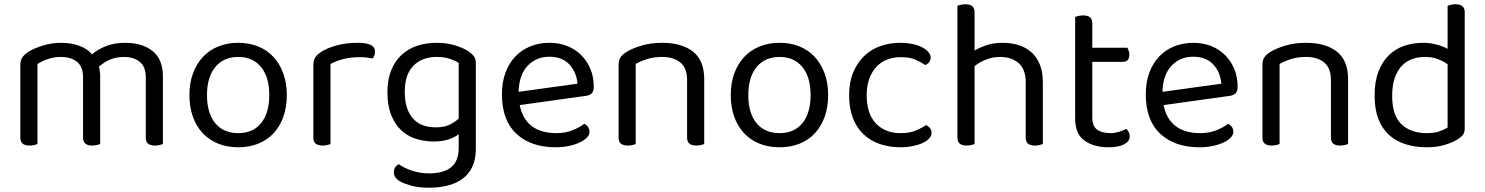

<svg xmlns="http://www.w3.org/2000/svg" viewBox="-20 -675 6940 897"><path d="M661 -314Q661 -363 633 -386Q605 -409 558 -409Q493 -409 442 -363Q448 -343 448 -320V-2Q443 0 432.5 2.5Q422 5 411 5Q368 5 368 -31V-314Q368 -363 340 -386Q312 -409 264 -409Q232 -409 203.5 -399Q175 -389 155 -376V-2Q150 0 140 2.5Q130 5 118 5Q75 5 75 -31V-372Q75 -392 83.5 -405.5Q92 -419 113 -433Q140 -450 181.5 -462.5Q223 -475 265 -475Q314 -475 352 -460.5Q390 -446 410 -421Q436 -444 475 -459.5Q514 -475 564 -475Q645 -475 693 -436.5Q741 -398 741 -318V-2Q736 0 725.5 2.5Q715 5 704 5Q661 5 661 -31V-314Z M1320 -231Q1320 -175 1304 -130Q1288 -85 1258.5 -53Q1229 -21 1187 -4Q1145 13 1093 13Q1041 13 999 -4Q957 -21 927 -53Q897 -85 881 -130Q865 -175 865 -231Q865 -287 881.5 -332Q898 -377 928 -409Q958 -441 1000 -458Q1042 -475 1093 -475Q1144 -475 1186 -458Q1228 -441 1257.5 -409Q1287 -377 1303.5 -332Q1320 -287 1320 -231ZM1093 -409Q1025 -409 986 -362Q947 -315 947 -231Q947 -146 985.5 -99.5Q1024 -53 1093 -53Q1162 -53 1200 -100Q1238 -147 1238 -231Q1238 -315 1199.5 -362Q1161 -409 1093 -409Z M1524 -2Q1519 0 1509 2.5Q1499 5 1487 5Q1444 5 1444 -31V-370Q1444 -393 1452.5 -406.5Q1461 -420 1481 -433Q1507 -450 1551.5 -462.5Q1596 -475 1652 -475Q1732 -475 1732 -435Q1732 -425 1729 -416.5Q1726 -408 1721 -402Q1711 -404 1695 -406Q1679 -408 1663 -408Q1617 -408 1582 -398.5Q1547 -389 1524 -376Z M2123 -48Q2106 -34 2076.5 -24Q2047 -14 2006 -14Q1962 -14 1923 -26.5Q1884 -39 1854.5 -66.5Q1825 -94 1807.5 -138Q1790 -182 1790 -245Q1790 -302 1807 -345Q1824 -388 1854.5 -417Q1885 -446 1927 -460.5Q1969 -475 2020 -475Q2066 -475 2104.5 -463.5Q2143 -452 2169 -435Q2184 -425 2193.5 -412.5Q2203 -400 2203 -382V20Q2203 70 2186.5 104.5Q2170 139 2140.5 160.5Q2111 182 2071 192Q2031 202 1985 202Q1934 202 1898.5 191.5Q1863 181 1850 173Q1820 156 1820 130Q1820 116 1826.5 106.5Q1833 97 1843 92Q1864 108 1902 121.5Q1940 135 1985 135Q2052 135 2087.5 106.5Q2123 78 2123 15ZM2015 -80Q2055 -80 2080.5 -92.5Q2106 -105 2123 -121V-381Q2106 -392 2080.5 -400.5Q2055 -409 2020 -409Q1952 -409 1911.5 -368Q1871 -327 1871 -246Q1871 -201 1882 -169.5Q1893 -138 1912.5 -118Q1932 -98 1958.5 -89Q1985 -80 2015 -80Z M2408 -184Q2435 -53 2580 -53Q2622 -53 2656 -67Q2690 -81 2710 -97Q2734 -83 2734 -59Q2734 -45 2721.5 -32Q2709 -19 2687.5 -9Q2666 1 2637.5 7Q2609 13 2576 13Q2460 13 2392.5 -50Q2325 -113 2325 -234Q2325 -291 2341.5 -335.5Q2358 -380 2387.5 -411Q2417 -442 2458 -458.5Q2499 -475 2547 -475Q2592 -475 2630 -460Q2668 -445 2695.5 -417.5Q2723 -390 2738.5 -352.5Q2754 -315 2754 -270Q2754 -248 2744 -238.5Q2734 -229 2716 -227ZM2546 -410Q2485 -410 2445 -367.5Q2405 -325 2403 -246L2678 -284Q2673 -339 2639.5 -374.5Q2606 -410 2546 -410Z M3190 -301Q3190 -357 3158.5 -383Q3127 -409 3074 -409Q3034 -409 3003 -399Q2972 -389 2950 -376V-2Q2945 0 2935 2.5Q2925 5 2913 5Q2870 5 2870 -31V-372Q2870 -393 2878.5 -406.5Q2887 -420 2908 -433Q2934 -449 2977 -462Q3020 -475 3074 -475Q3165 -475 3217.5 -434Q3270 -393 3270 -305V-2Q3265 0 3254.5 2.5Q3244 5 3233 5Q3190 5 3190 -31V-301Z M3849 -231Q3849 -175 3833 -130Q3817 -85 3787.5 -53Q3758 -21 3716 -4Q3674 13 3622 13Q3570 13 3528 -4Q3486 -21 3456 -53Q3426 -85 3410 -130Q3394 -175 3394 -231Q3394 -287 3410.5 -332Q3427 -377 3457 -409Q3487 -441 3529 -458Q3571 -475 3622 -475Q3673 -475 3715 -458Q3757 -441 3786.5 -409Q3816 -377 3832.5 -332Q3849 -287 3849 -231ZM3622 -409Q3554 -409 3515 -362Q3476 -315 3476 -231Q3476 -146 3514.5 -99.5Q3553 -53 3622 -53Q3691 -53 3729 -100Q3767 -147 3767 -231Q3767 -315 3728.5 -362Q3690 -409 3622 -409Z M4187 -408Q4153 -408 4124 -396.5Q4095 -385 4074 -362.5Q4053 -340 4041 -306.5Q4029 -273 4029 -230Q4029 -144 4072 -98.5Q4115 -53 4187 -53Q4229 -53 4257 -64.5Q4285 -76 4307 -91Q4318 -85 4325 -76Q4332 -67 4332 -54Q4332 -40 4321 -28Q4310 -16 4290.5 -7Q4271 2 4244.5 7.5Q4218 13 4187 13Q4135 13 4091 -2Q4047 -17 4015 -47Q3983 -77 3965 -122.5Q3947 -168 3947 -230Q3947 -291 3966 -336.5Q3985 -382 4017 -413Q4049 -444 4092.5 -459.5Q4136 -475 4185 -475Q4216 -475 4242.5 -469.5Q4269 -464 4288 -454Q4307 -444 4317.5 -431.5Q4328 -419 4328 -406Q4328 -394 4321 -385Q4314 -376 4303 -371Q4281 -386 4255 -397Q4229 -408 4187 -408Z M4533 -2Q4528 0 4518 2.5Q4508 5 4496 5Q4453 5 4453 -31V-648Q4458 -650 4468.5 -652.5Q4479 -655 4491 -655Q4533 -655 4533 -619V-439Q4557 -453 4589.5 -464Q4622 -475 4663 -475Q4705 -475 4739.5 -464Q4774 -453 4799 -430.5Q4824 -408 4838 -373.5Q4852 -339 4852 -293V-2Q4847 0 4836.5 2.5Q4826 5 4815 5Q4772 5 4772 -31V-291Q4772 -351 4739 -380Q4706 -409 4652 -409Q4617 -409 4586.5 -396.5Q4556 -384 4533 -366V-2Z M5160 13Q5090 13 5046.5 -18Q5003 -49 5003 -121V-596Q5008 -598 5018.5 -600.5Q5029 -603 5041 -603Q5083 -603 5083 -567V-452H5247Q5250 -447 5253 -438.5Q5256 -430 5256 -420Q5256 -386 5226 -386H5083V-126Q5083 -86 5105.5 -69.5Q5128 -53 5169 -53Q5186 -53 5207 -59Q5228 -65 5242 -73Q5248 -67 5253 -58Q5258 -49 5258 -37Q5258 -15 5232 -1Q5206 13 5160 13Z M5416 -184Q5443 -53 5588 -53Q5630 -53 5664 -67Q5698 -81 5718 -97Q5742 -83 5742 -59Q5742 -45 5729.5 -32Q5717 -19 5695.5 -9Q5674 1 5645.5 7Q5617 13 5584 13Q5468 13 5400.5 -50Q5333 -113 5333 -234Q5333 -291 5349.5 -335.5Q5366 -380 5395.5 -411Q5425 -442 5466 -458.5Q5507 -475 5555 -475Q5600 -475 5638 -460Q5676 -445 5703.5 -417.5Q5731 -390 5746.5 -352.5Q5762 -315 5762 -270Q5762 -248 5752 -238.5Q5742 -229 5724 -227ZM5554 -410Q5493 -410 5453 -367.5Q5413 -325 5411 -246L5686 -284Q5681 -339 5647.5 -374.5Q5614 -410 5554 -410Z M6198 -301Q6198 -357 6166.5 -383Q6135 -409 6082 -409Q6042 -409 6011 -399Q5980 -389 5958 -376V-2Q5953 0 5943 2.5Q5933 5 5921 5Q5878 5 5878 -31V-372Q5878 -393 5886.5 -406.5Q5895 -420 5916 -433Q5942 -449 5985 -462Q6028 -475 6082 -475Q6173 -475 6225.5 -434Q6278 -393 6278 -305V-2Q6273 0 6262.5 2.5Q6252 5 6241 5Q6198 5 6198 -31V-301Z M6823 -76Q6823 -56 6814.5 -45Q6806 -34 6788 -23Q6768 -10 6731 1.5Q6694 13 6646 13Q6592 13 6547 -1Q6502 -15 6469.5 -44.5Q6437 -74 6419.5 -119.5Q6402 -165 6402 -229Q6402 -294 6420 -340.5Q6438 -387 6468.5 -417Q6499 -447 6540.5 -461Q6582 -475 6629 -475Q6661 -475 6691 -467Q6721 -459 6743 -447V-648Q6748 -650 6758.5 -652.5Q6769 -655 6780 -655Q6823 -655 6823 -619ZM6743 -375Q6723 -389 6697 -399Q6671 -409 6637 -409Q6606 -409 6578.5 -399.5Q6551 -390 6530 -368.5Q6509 -347 6496.5 -312Q6484 -277 6484 -227Q6484 -135 6528 -94Q6572 -53 6645 -53Q6680 -53 6702.5 -60.5Q6725 -68 6743 -79Z"/></svg>

Font: Baloo Da 2
Style: Regular
Weight: 400
Designer: Noopur Datye, Sulekha Rajkumar and Ek Type
Foundry: Ek Type
Version: Version 1.640;hotconv 1.0.111;makeotfexe 2.5.65597; ttfautoh